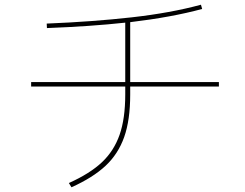

<svg xmlns="http://www.w3.org/2000/svg" viewBox="-20 -784 1040 814"><path d="M908 -436V-417H532V-383Q532 -275 506.5 -203Q481 -131 427.5 -81Q374 -31 283 10L272 -8Q361 -48 412 -96Q463 -144 487 -212.5Q511 -281 511 -384V-417H112V-436H511V-688Q364 -672 179 -665L178 -684Q374 -692 538.5 -710.5Q703 -729 832 -764L837 -746Q708 -711 532 -690V-436Z"/></svg>

Font: IBM Plex Sans JP Thin
Style: Regular
Weight: 100
Designer: Mike Abbink; Paul van der Laan; Pieter van Rosmalen; Wujin Sim; Yejin Wi; Jinhee Kim; Boomi Park; Yona Kim; Kichan Ma
Foundry: Sandoll Inc.
Version: Version 1.001